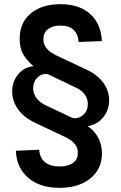

<svg xmlns="http://www.w3.org/2000/svg" viewBox="-20 -758 584 925"><path d="M266.6 147Q204.1 147 157.7 125.2Q111.3 103.5 85 63.5Q58.6 23.4 56.6 -31.7L168.9 -36.6Q171.4 2 196.3 22.9Q221.2 43.9 267.1 43.9Q307.1 43.9 331.1 27.3Q355 10.7 355 -21Q355 -43 344.5 -58.3Q334 -73.7 317.4 -84.7Q300.8 -95.7 281.2 -104L149.9 -166Q115.7 -181.6 90.6 -204.8Q65.4 -228 52 -257.1Q38.6 -286.1 38.6 -317.9Q38.6 -349.6 52 -376.2Q65.4 -402.8 88.4 -419.7Q111.3 -436.5 140.6 -439V-439.9Q110.4 -464.8 92.5 -495.4Q74.7 -525.9 74.7 -570.8Q74.7 -648.4 127.9 -693.1Q181.2 -737.8 270.5 -737.8Q362.3 -737.8 414.6 -690.7Q466.8 -643.6 470.7 -560.1L358.9 -555.7Q356.4 -593.3 334.7 -614Q313 -634.8 271 -634.8Q232.9 -634.8 210.9 -617.4Q189 -600.1 189 -569.3Q189 -547.9 199.7 -531.7Q210.4 -515.6 228 -504.2Q245.6 -492.7 266.1 -483.9L397.5 -422.4Q431.2 -406.7 455.6 -384Q480 -361.3 492.9 -333.3Q505.9 -305.2 505.9 -274.4Q505.9 -242.2 491.9 -215.3Q478 -188.5 454.8 -171.4Q431.6 -154.3 403.3 -150.4V-149.4Q426.3 -133.8 441.2 -113.3Q456.1 -92.8 463.6 -69.1Q471.2 -45.4 471.2 -19Q471.2 31.2 445.6 68.8Q419.9 106.4 374 126.7Q328.1 147 266.6 147ZM324.7 -191.9Q337.4 -185.5 355.5 -190.4Q373.5 -195.3 387.7 -211.2Q401.9 -227.1 402.8 -252.4Q403.8 -269.5 397.7 -285.4Q391.6 -301.3 377.7 -314.9Q363.8 -328.6 340.3 -338.4L216.3 -397.9Q203.1 -404.8 185.8 -399.7Q168.5 -394.5 155 -378.9Q141.6 -363.3 140.1 -337.4Q138.7 -319.3 145.8 -302.7Q152.8 -286.1 167.5 -272.5Q182.1 -258.8 204.6 -248.5Z"/></svg>

Font: Inter 28pt SemiBold
Style: Regular
Weight: 600
Designer: Rasmus Andersson
Foundry: rsms
Version: Version 4.001;git-66647c0bb